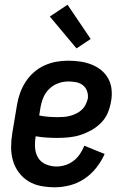

<svg xmlns="http://www.w3.org/2000/svg" viewBox="-20 -785 540 813"><path d="M212 8Q182 8 153 2.5Q124 -3 100.5 -17.5Q77 -32 60 -54.5Q43 -77 35 -104.5Q27 -132 27 -161.5Q27 -191 32 -221L52 -341Q56 -366 65 -391Q74 -416 88.5 -438.5Q103 -461 123.5 -479Q144 -497 168.5 -508Q193 -519 218 -523.5Q243 -528 268 -528Q294 -528 319 -524.5Q344 -521 367 -512Q390 -503 408.5 -488Q427 -473 438.5 -452Q450 -431 452.5 -405.5Q455 -380 450 -354Q446 -330 436 -306.5Q426 -283 407.5 -264.5Q389 -246 366.5 -233.5Q344 -221 320.5 -213.5Q297 -206 272.5 -203.5Q248 -201 224 -201Q201 -201 177.5 -202.5Q154 -204 131 -208V-207Q127 -183 128.5 -159.5Q130 -136 141.5 -117Q153 -98 174.5 -89Q196 -80 220 -80Q238 -80 257 -86Q276 -92 291.5 -104Q307 -116 318.5 -133Q330 -150 337 -168L423 -133Q410 -103 388 -75Q366 -47 337.5 -28Q309 -9 276.5 -0.5Q244 8 212 8ZM225 -289Q238 -289 251 -290Q264 -291 277 -294.5Q290 -298 302.5 -304Q315 -310 325.5 -319.5Q336 -329 342.5 -342Q349 -355 352 -368Q354 -384 348.5 -399.5Q343 -415 330.5 -424.5Q318 -434 302 -437Q286 -440 269 -440Q247 -440 225.5 -432Q204 -424 187.5 -407.5Q171 -391 162.5 -369.5Q154 -348 151 -327L146 -296Q165 -292 185 -290.5Q205 -289 225 -289ZM304 -580 191 -715 266 -765 364 -620Z"/></svg>

Font: Iosevka Semibold
Style: Italic
Weight: 600
Italic angle: -9°
Monospace: yes
Designer: Belleve Invis
Foundry: Belleve Invis
Version: Version 32.5.0; ttfautohint (v1.8.4)